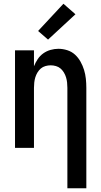

<svg xmlns="http://www.w3.org/2000/svg" viewBox="-20 -788 540 1023"><path d="M339 215V-320Q339 -334 337.5 -348Q336 -362 332 -375.5Q328 -389 320.5 -401.5Q313 -414 302.5 -423Q292 -432 278 -436Q264 -440 250 -440Q236 -440 222 -436Q208 -432 197.5 -423Q187 -414 179.5 -401.5Q172 -389 168 -375.5Q164 -362 162.5 -348Q161 -334 161 -320V0H60V-520H161V-435Q169 -455 181 -473Q193 -491 210.5 -503.5Q228 -516 249 -522Q270 -528 291 -528Q315 -528 338.5 -520.5Q362 -513 379.5 -497Q397 -481 409 -459.5Q421 -438 428 -415Q435 -392 437.5 -368Q440 -344 440 -320V215ZM236 -577 183 -623 318 -768 382 -712Z"/></svg>

Font: Iosevka SS04 Semibold
Style: Regular
Weight: 600
Monospace: yes
Designer: Belleve Invis
Foundry: Belleve Invis
Version: Version 19.0.0; ttfautohint (v1.8.4)